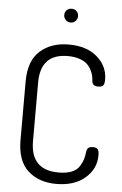

<svg xmlns="http://www.w3.org/2000/svg" viewBox="-61 -963 645 1011"><g transform="rotate(5 261.5 -457.0)"><path d="M68 -208V-518Q68 -627 126.5 -679Q185 -731 278 -731Q373 -731 428.5 -682.5Q484 -634 484 -564Q484 -540 476.5 -532Q469 -524 451 -524Q420 -524 418 -549Q417 -564 414 -578Q411 -592 402 -609.5Q393 -627 378.5 -640Q364 -653 338 -661.5Q312 -670 278 -670Q134 -670 134 -518V-208Q134 -55 282 -55Q324 -55 352 -66.5Q380 -78 393 -100Q406 -122 410.5 -137.5Q415 -153 418 -178Q421 -204 451 -204Q469 -204 476.5 -195.5Q484 -187 484 -163Q484 -92 427.5 -43Q371 6 275 6Q183 6 125.5 -46Q68 -98 68 -208ZM240 -884Q240 -900 250.5 -910Q261 -920 277 -920Q292 -920 302.5 -910Q313 -900 313 -884Q313 -869 302.5 -858Q292 -847 277 -847Q261 -847 250.5 -858Q240 -869 240 -884Z"/></g></svg>

Font: Terminal Dosis
Style: Regular
Weight: 400
Designer: Edgar Tolentino, Pablo Impallari, Igino Marini
Foundry: Edgar Tolentino, Pablo Impallari, Igino Marini
Version: Version 1.007